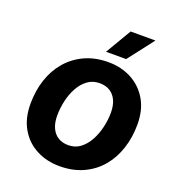

<svg xmlns="http://www.w3.org/2000/svg" viewBox="-157 -1008 1036 1140"><g transform="rotate(20 361.0 -438.0)"><path d="M348 10Q267 10 201.5 -24Q136 -58 98 -123Q60 -188 60 -279Q60 -362 83.5 -433Q107 -504 152.5 -557Q198 -610 263.5 -640Q329 -670 412 -670Q493 -670 558 -635.5Q623 -601 661 -536.5Q699 -472 699 -381Q699 -299 675.5 -227.5Q652 -156 607 -103Q562 -50 496.5 -20Q431 10 348 10ZM355 -125Q398 -125 430 -149.5Q462 -174 483.5 -213.5Q505 -253 516 -300Q527 -347 527 -392Q527 -438 512.5 -469.5Q498 -501 471 -518Q444 -535 405 -535Q362 -535 329.5 -511Q297 -487 275.5 -447.5Q254 -408 243.5 -361Q233 -314 233 -268Q233 -223 247.5 -191Q262 -159 289 -142Q316 -125 355 -125ZM472 -886H629L503 -723H376Z"/></g></svg>

Font: Kantumruy Pro
Style: Bold Italic
Weight: 700
Italic angle: -13°
Version: Version 1.002